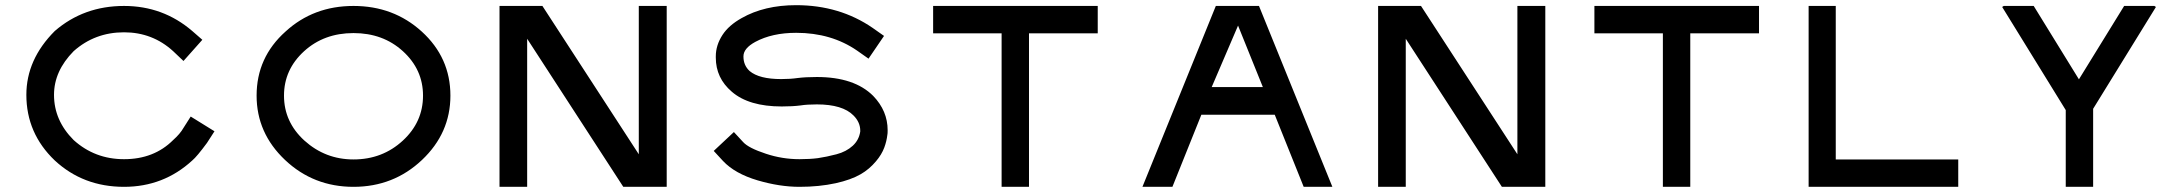

<svg xmlns="http://www.w3.org/2000/svg" viewBox="-20 -723 8444 743"><path d="M781 -170Q742 -117 724 -102Q613 0 460 0Q302 0 192 -102Q82 -207 82 -356Q82 -493 192 -603Q304 -700 460 -700Q611 -700 724 -603L763 -569L690 -487L650 -525Q570 -598 460 -598Q347 -598 265 -525Q189 -448 189 -356Q189 -257 265 -181Q347 -107 460 -107Q576 -107 650 -181Q677 -205 690 -228L718 -272L810 -215Z M1612 -601Q1723 -500 1723 -353Q1723 -208 1613 -104Q1503 0 1348 0Q1193 0 1083 -104Q973 -208 973 -353Q973 -501 1085 -601Q1193 -700 1348 -700Q1503 -700 1612 -601ZM1079 -353Q1079 -251 1158 -179Q1239 -106 1348 -106Q1460 -106 1539 -179Q1617 -251 1617 -353Q1617 -454 1539 -525Q1462 -595 1348 -595Q1234 -595 1157 -525Q1079 -454 1079 -353Z M2560 -700V0H2392L2020 -573V0H1913V-700H2079L2452 -126V-700Z M3066 -421Q3097 -425 3141 -425Q3286 -425 3359 -352Q3415 -294 3415 -219Q3415 -205 3414 -202Q3411 -176 3402 -152Q3392 -125 3370 -99Q3344 -68 3311 -49Q3273 -27 3214 -14Q3150 0 3074 0Q2997 0 2912 -25Q2824 -51 2778 -100L2742 -139L2820 -212L2856 -173Q2877 -150 2944 -128Q3007 -107 3074 -107Q3114 -107 3145 -111Q3179 -116 3217 -126Q3255 -136 3280 -159Q3304 -181 3309 -214V-217Q3309 -250 3283 -276Q3241 -319 3141 -319Q3103 -319 3078 -315Q3047 -311 3005 -311Q2878 -311 2812 -368Q2750 -421 2750 -500V-505Q2750 -548 2776 -588Q2800 -625 2850 -653Q2938 -703 3061 -703Q3229 -703 3357 -615L3401 -584L3341 -496L3297 -527Q3197 -596 3061 -596Q2968 -596 2903 -561Q2857 -536 2857 -505V-504Q2857 -470 2881 -448Q2918 -417 3003 -417Q3038 -417 3066 -421Z M4228 -700V-594H3962V0H3856V-594H3591V-700Z M5025 0 4913 -279H4629L4517 0H4401L4685 -700H4852L5136 0ZM4669 -386H4867L4771 -624Z M5960 -700V0H5792L5420 -573V0H5313V-700H5479L5852 -126V-700Z M6787 -700V-594H6521V0H6415V-594H6150V-700Z M7558 -106V0H6979V-700H7084V-106Z M8080 -302V0H7974V-297L7728 -696L7734 -700H7850L8025 -416L8200 -700H8317L8323 -696Z"/></svg>

Font: Teller
Style: Regular
Weight: 400
Version: Version 3.020;FEAKit 1.0